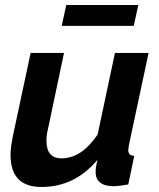

<svg xmlns="http://www.w3.org/2000/svg" viewBox="-20 -735 635 765"><path d="M226 -632 244 -715H531L513 -632ZM22 -118Q22 -148 32 -196L102 -524H235L172 -225Q165 -197 165 -175Q165 -104 225 -104Q305 -104 369 -199L438 -524H572L493 -154Q491 -140 491 -136Q491 -115 515 -114L491 0Q449 7 435 7Q361 7 361 -50Q361 -68 368 -98Q278 10 145 10Q22 10 22 -118Z"/></svg>

Font: Raleway-v4020
Style: Bold Italic
Weight: 700
Italic angle: -12°
Designer: Matt McInerney, Pablo Impallari, Rodrigo Fuenzalida
Foundry: Matt McInerney, Pablo Impallari, Rodrigo Fuenzalida
Version: Version 4.020;PS 004.020;hotconv 1.0.88;makeotf.lib2.5.64775